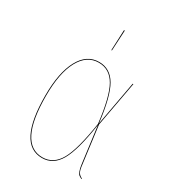

<svg xmlns="http://www.w3.org/2000/svg" viewBox="-178 -815 827 921"><g transform="rotate(30 235.5 -355.0)"><path d="M234.9 -718.8H239.3L233.4 -605.5H230ZM209 -527.3Q270.5 -527.3 304.2 -469.7Q337.9 -412.1 354.5 -271.5L399.4 -517.1H403.3L357.4 -267.1L384.3 -61Q387.7 -30.8 394.5 -19.5Q401.4 -8.3 416 -1.5L415.5 2Q404.8 -2.9 399.4 -7.1Q394 -11.2 388.7 -24.2Q383.3 -37.1 380.4 -60.1L354 -261.7Q331.5 -111.8 296.6 -51.3Q261.7 9.3 200.2 9.3Q64.5 9.3 64.5 -259.3Q64.5 -386.2 102.8 -456.8Q141.1 -527.3 209 -527.3ZM209 -523.4Q143.1 -523.4 105.7 -454.3Q68.4 -385.3 68.4 -259.3Q68.4 5.4 200.2 5.4Q260.7 5.4 294.7 -54.9Q328.6 -115.2 351.6 -267.1Q335 -408.7 302.2 -466.1Q269.5 -523.4 209 -523.4Z"/></g></svg>

Font: Fira Sans Compressed Four
Style: Regular
Weight: 100
Width: 1
Designer: Carrois Corporate & Edenspiekermann AG
Foundry: Carrois Corporate GbR & Edenspiekermann AG
Version: Version 4.203;PS 004.203;hotconv 1.0.88;makeotf.lib2.5.64775